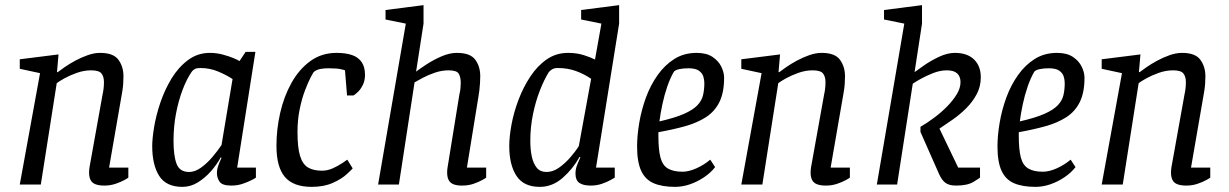

<svg xmlns="http://www.w3.org/2000/svg" viewBox="-20 -719 4788 748"><path d="M387 4Q366 4 352.5 -1Q339 -6 333 -17.5Q327 -29 327 -47Q327 -52 327.5 -58Q328 -64 329 -69L380 -353Q382 -361 383.5 -373.5Q385 -386 385 -399Q385 -420 375.5 -432.5Q366 -445 335 -445Q307 -445 279 -435Q251 -425 230.5 -413.5Q210 -402 201 -395L139 0H57L136 -434L57 -451V-488L208 -507L202 -438H205Q214 -445 232 -457.5Q250 -470 273 -482.5Q296 -495 321.5 -504Q347 -513 370 -513Q422 -513 441.5 -486Q461 -459 461 -422Q461 -408 460 -393.5Q459 -379 457 -366.5Q455 -354 453 -343L405 -66H480V-27Q478 -25 464.5 -17.5Q451 -10 430.5 -3Q410 4 387 4Z M691 9Q627 9 600 -34Q573 -77 573 -150Q573 -179 580.5 -224.5Q588 -270 605 -320Q622 -370 648.5 -413.5Q675 -457 712.5 -485Q750 -513 798 -513Q823 -513 847.5 -506.5Q872 -500 890 -492.5Q908 -485 913 -481L937 -517H975L904 -66H977V-27Q975 -25 960.5 -17.5Q946 -10 925.5 -3Q905 4 881 4Q846 4 835.5 -11Q825 -26 825 -46Q825 -58 829.5 -71.5Q834 -85 843 -104L840 -106Q825 -78 801.5 -51.5Q778 -25 750 -8Q722 9 691 9ZM717 -49Q740 -49 764 -66.5Q788 -84 808.5 -108.5Q829 -133 843 -154L886 -411Q862 -427 829.5 -440.5Q797 -454 761 -454Q747 -454 740 -450.5Q733 -447 728 -441Q708 -413 691.5 -369.5Q675 -326 665.5 -275.5Q656 -225 656 -171Q656 -112 668 -80.5Q680 -49 717 -49Z M1194 9Q1123 9 1090 -29.5Q1057 -68 1057 -151Q1057 -215 1071.5 -279Q1086 -343 1115.5 -396Q1145 -449 1189 -481Q1233 -513 1291 -513Q1327 -513 1351.5 -504.5Q1376 -496 1389 -477Q1402 -458 1402 -427Q1402 -405 1393.5 -388Q1385 -371 1374.5 -361Q1364 -351 1357 -347H1332L1324 -445Q1323 -446 1307.5 -449.5Q1292 -453 1259 -453Q1243 -453 1229 -450.5Q1215 -448 1204 -440Q1201 -438 1191 -419Q1181 -400 1168.5 -367.5Q1156 -335 1147.5 -293.5Q1139 -252 1139 -205Q1139 -144 1149 -111.5Q1159 -79 1180 -66.5Q1201 -54 1234 -54Q1256 -54 1277 -63.5Q1298 -73 1314 -84Q1330 -95 1333 -97L1354 -63Q1350 -58 1330.5 -40Q1311 -22 1276.5 -6.5Q1242 9 1194 9Z M1780 4Q1760 4 1747 -1Q1734 -6 1728 -17.5Q1722 -29 1722 -47Q1722 -53 1722.5 -58.5Q1723 -64 1724 -69L1770 -353Q1773 -363 1774 -376.5Q1775 -390 1775 -396Q1775 -419 1767 -432Q1759 -445 1728 -445Q1701 -445 1674.5 -436Q1648 -427 1626.5 -415.5Q1605 -404 1595 -398L1534 0H1453L1561 -627L1482 -643V-680L1630 -699V-627L1601 -440Q1614 -450 1640.5 -467.5Q1667 -485 1699 -499Q1731 -513 1760 -513Q1812 -513 1831.5 -486.5Q1851 -460 1851 -422Q1851 -409 1850 -394.5Q1849 -380 1847.5 -367Q1846 -354 1844 -343L1799 -66H1874V-27Q1872 -25 1858.5 -17.5Q1845 -10 1825 -3Q1805 4 1780 4Z M2083 9Q2020 9 1992 -34Q1964 -77 1964 -150Q1964 -187 1973 -235Q1982 -283 2000.5 -331.5Q2019 -380 2046.5 -421.5Q2074 -463 2110.5 -488Q2147 -513 2193 -513Q2227 -513 2255 -504Q2283 -495 2298 -487L2323 -627L2244 -643V-680L2392 -699V-627L2302 -66H2375V-27Q2372 -25 2358.5 -17.5Q2345 -10 2325 -3Q2305 4 2281 4Q2252 4 2237 -6.5Q2222 -17 2222 -42Q2222 -58 2226.5 -71Q2231 -84 2241 -106L2238 -108Q2212 -61 2172 -26Q2132 9 2083 9ZM2109 -49Q2134 -49 2157.5 -65.5Q2181 -82 2201.5 -105.5Q2222 -129 2235 -150L2283 -412Q2257 -430 2224.5 -442Q2192 -454 2153 -454Q2138 -454 2129.5 -448Q2121 -442 2118 -438Q2100 -409 2083.5 -367Q2067 -325 2056.5 -274.5Q2046 -224 2046 -170Q2046 -136 2052 -108.5Q2058 -81 2071.5 -65Q2085 -49 2109 -49Z M2610 9Q2560 9 2527 -5Q2494 -19 2478 -53.5Q2462 -88 2462 -148Q2462 -191 2470.5 -241Q2479 -291 2496.5 -339Q2514 -387 2542 -426.5Q2570 -466 2607.5 -489.5Q2645 -513 2694 -513Q2732 -513 2755.5 -497.5Q2779 -482 2790 -459.5Q2801 -437 2801 -416Q2801 -358 2782.5 -321Q2764 -284 2729.5 -262Q2695 -240 2648 -227Q2601 -214 2545 -204V-190Q2545 -136 2553 -105.5Q2561 -75 2582 -62.5Q2603 -50 2639 -50Q2663 -50 2692.5 -63Q2722 -76 2747 -97L2766 -68Q2749 -46 2723 -28.5Q2697 -11 2668 -1Q2639 9 2610 9ZM2549 -246Q2610 -260 2645 -275.5Q2680 -291 2697 -309Q2714 -327 2719 -348.5Q2724 -370 2724 -395Q2724 -408 2720 -421Q2716 -434 2703 -443.5Q2690 -453 2662 -453Q2641 -453 2625.5 -449.5Q2610 -446 2605 -439Q2591 -415 2579.5 -381.5Q2568 -348 2560.5 -312.5Q2553 -277 2549 -246Z M3198 4Q3177 4 3163.5 -1Q3150 -6 3144 -17.5Q3138 -29 3138 -47Q3138 -52 3138.5 -58Q3139 -64 3140 -69L3191 -353Q3193 -361 3194.5 -373.5Q3196 -386 3196 -399Q3196 -420 3186.5 -432.5Q3177 -445 3146 -445Q3118 -445 3090 -435Q3062 -425 3041.5 -413.5Q3021 -402 3012 -395L2950 0H2868L2947 -434L2868 -451V-488L3019 -507L3013 -438H3016Q3025 -445 3043 -457.5Q3061 -470 3084 -482.5Q3107 -495 3132.5 -504Q3158 -513 3181 -513Q3233 -513 3252.5 -486Q3272 -459 3272 -422Q3272 -408 3271 -393.5Q3270 -379 3268 -366.5Q3266 -354 3264 -343L3216 -66H3291V-27Q3289 -25 3275.5 -17.5Q3262 -10 3241.5 -3Q3221 4 3198 4Z M3705 4Q3678 4 3663.5 -6.5Q3649 -17 3638 -42L3566 -205V-225Q3592 -240 3619.5 -260.5Q3647 -281 3670 -304.5Q3693 -328 3707.5 -352Q3722 -376 3722 -399Q3722 -421 3709 -433Q3696 -445 3669 -445Q3643 -445 3616 -434.5Q3589 -424 3567.5 -412Q3546 -400 3536 -393L3475 0H3396L3503 -627L3424 -643V-680L3572 -699V-627L3543 -438Q3555 -447 3581 -465Q3607 -483 3639 -498Q3671 -513 3700 -513Q3748 -513 3774.5 -487.5Q3801 -462 3801 -418Q3801 -382 3785 -352Q3769 -322 3744.5 -297.5Q3720 -273 3692 -253.5Q3664 -234 3640 -218L3713 -66H3798V-27Q3796 -25 3772.5 -10.5Q3749 4 3705 4Z M4014 9Q3964 9 3931 -5Q3898 -19 3882 -53.5Q3866 -88 3866 -148Q3866 -191 3874.5 -241Q3883 -291 3900.5 -339Q3918 -387 3946 -426.5Q3974 -466 4011.5 -489.5Q4049 -513 4098 -513Q4136 -513 4159.5 -497.5Q4183 -482 4194 -459.5Q4205 -437 4205 -416Q4205 -358 4186.5 -321Q4168 -284 4133.5 -262Q4099 -240 4052 -227Q4005 -214 3949 -204V-190Q3949 -136 3957 -105.5Q3965 -75 3986 -62.5Q4007 -50 4043 -50Q4067 -50 4096.5 -63Q4126 -76 4151 -97L4170 -68Q4153 -46 4127 -28.5Q4101 -11 4072 -1Q4043 9 4014 9ZM3953 -246Q4014 -260 4049 -275.5Q4084 -291 4101 -309Q4118 -327 4123 -348.5Q4128 -370 4128 -395Q4128 -408 4124 -421Q4120 -434 4107 -443.5Q4094 -453 4066 -453Q4045 -453 4029.5 -449.5Q4014 -446 4009 -439Q3995 -415 3983.5 -381.5Q3972 -348 3964.5 -312.5Q3957 -277 3953 -246Z M4602 4Q4581 4 4567.5 -1Q4554 -6 4548 -17.5Q4542 -29 4542 -47Q4542 -52 4542.5 -58Q4543 -64 4544 -69L4595 -353Q4597 -361 4598.5 -373.5Q4600 -386 4600 -399Q4600 -420 4590.5 -432.5Q4581 -445 4550 -445Q4522 -445 4494 -435Q4466 -425 4445.5 -413.5Q4425 -402 4416 -395L4354 0H4272L4351 -434L4272 -451V-488L4423 -507L4417 -438H4420Q4429 -445 4447 -457.5Q4465 -470 4488 -482.5Q4511 -495 4536.5 -504Q4562 -513 4585 -513Q4637 -513 4656.5 -486Q4676 -459 4676 -422Q4676 -408 4675 -393.5Q4674 -379 4672 -366.5Q4670 -354 4668 -343L4620 -66H4695V-27Q4693 -25 4679.5 -17.5Q4666 -10 4645.5 -3Q4625 4 4602 4Z"/></svg>

Font: Faustina
Style: Italic
Weight: 400
Italic angle: -8°
Designer: Alfonso Garcia
Foundry: http://www.omnibus-type.com
Version: Version 1.200